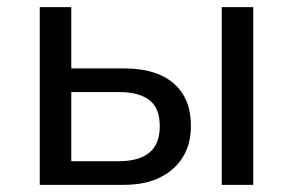

<svg xmlns="http://www.w3.org/2000/svg" viewBox="-20 -516 818 536"><path d="M91 0V-496H179V-325H326Q417 -325 465 -283Q513 -241 513 -165Q513 -114 490.5 -77.5Q468 -41 426.5 -20.5Q385 0 326 0ZM179 -66H312Q367 -66 396.5 -89.5Q426 -113 426 -164Q426 -215 396.5 -237Q367 -259 313 -259H179ZM599 0V-496H687V0Z"/></svg>

Font: Nunito Sans 7pt SemiCondensed
Style: Regular
Weight: 400
Width: 4
Designer: Vernon Adams
Foundry: Vernon Adams
Version: Version 3.101;gftools[0.9.27]